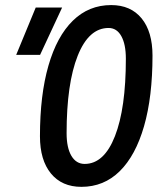

<svg xmlns="http://www.w3.org/2000/svg" viewBox="-20 -723 626 753"><path d="M299.3 9.8Q222.7 9.8 179.7 -42.7Q136.7 -95.2 136.7 -188.5Q136.7 -350.1 169.9 -465.3Q203.1 -580.6 265.6 -641.8Q328.1 -703.1 416 -703.1Q492.7 -703.1 535.4 -650.9Q578.1 -598.6 578.1 -504.9Q578.1 -343.3 544.9 -228Q511.7 -112.8 449.5 -51.5Q387.2 9.8 299.3 9.8ZM312 -80.1Q388.2 -80.1 430.9 -189.2Q473.6 -298.3 473.6 -492.7Q473.6 -549.3 455.8 -581.3Q438 -613.3 405.8 -613.3Q328.1 -613.3 284.7 -504.2Q241.2 -395 241.2 -200.7Q241.2 -143.6 260 -111.8Q278.8 -80.1 312 -80.1ZM43.5 -507.8 120.1 -693.4H223.6L137.2 -507.8Z"/></svg>

Font: CaskaydiaCove NFP
Style: Italic
Weight: 400
Italic angle: -10°
Designer: Aaron Bell
Foundry: Saja Typeworks
Version: Version 2111.001; VTT 6.35;Nerd Fonts 3.1.1